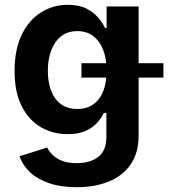

<svg xmlns="http://www.w3.org/2000/svg" viewBox="-20 -573 727 809"><path d="M303.7 215.8Q236.8 215.8 187.3 199Q137.7 182.1 106.4 152.6Q75.2 123 62 85.4L178.7 48.8Q186.5 64 201.4 79.3Q216.3 94.7 241.2 104.5Q266.1 114.3 303.2 114.3Q360.8 114.3 394.5 87.6Q428.2 61 428.2 4.9V-97.2H417.5Q407.7 -76.2 389.4 -55.7Q371.1 -35.2 340.8 -21.5Q310.5 -7.8 265.1 -7.8Q202.6 -7.8 152.1 -37.1Q101.6 -66.4 71.5 -125.5Q41.5 -184.6 41.5 -273.9Q41.5 -365.2 71.8 -427.2Q102.1 -489.3 153.1 -521Q204.1 -552.7 265.6 -552.7Q313 -552.7 344 -536.9Q375 -521 394 -498.3Q413.1 -475.6 422.9 -454.6H429.2V-545.9H564V-1.5Q564 71.8 530.3 120.1Q496.6 168.5 438 192.1Q379.4 215.8 303.7 215.8ZM305.7 -113.8Q345.2 -113.8 372.8 -133.1Q400.4 -152.3 414.8 -188.5Q429.2 -224.6 429.2 -274.9Q429.2 -325.2 414.8 -362.5Q400.4 -399.9 373 -420.9Q345.7 -441.9 305.7 -441.9Q265.1 -441.9 237.5 -420.2Q210 -398.4 195.8 -360.8Q181.6 -323.2 181.6 -274.9Q181.6 -226.1 195.8 -189.7Q210 -153.3 237.5 -133.5Q265.1 -113.8 305.7 -113.8ZM323.2 -246.1V-306.6H668.5V-246.1Z"/></svg>

Font: Inter Cardless
Style: Bold
Weight: 700
Designer: Rasmus Andersson
Foundry: rsms
Version: Version 4.001;git-9221beed3